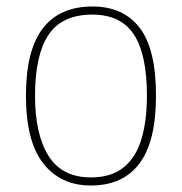

<svg xmlns="http://www.w3.org/2000/svg" viewBox="-20 -562 561 592"><path d="M260 10Q167 10 113.5 -58Q60 -126 60 -267Q60 -407 112 -474.5Q164 -542 265 -542Q360 -542 410.5 -476.5Q461 -411 461 -267Q461 -126 410 -58Q359 10 260 10ZM260 -15Q324 -15 362 -46.5Q400 -78 416.5 -134.5Q433 -191 433 -267Q433 -395 392.5 -456Q352 -517 265 -517Q171 -517 129.5 -454.5Q88 -392 88 -267Q88 -148 129.5 -81.5Q171 -15 260 -15Z"/></svg>

Font: Noto Serif Thin
Style: Regular
Weight: 100
Designer: Monotype Design Team
Foundry: Monotype Imaging Inc.
Version: Version 2.015